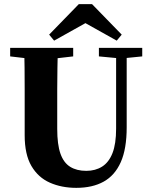

<svg xmlns="http://www.w3.org/2000/svg" viewBox="-20 -888 733 926"><path d="M348 18Q277 18 220.5 -7Q164 -32 131.5 -87.5Q99 -143 99 -236V-355Q99 -405 99 -457.5Q99 -510 98.5 -561Q98 -612 96 -657H259Q258 -612 257 -561.5Q256 -511 256 -458.5Q256 -406 256 -355V-266Q256 -191 271.5 -147Q287 -103 318.5 -83.5Q350 -64 396 -64Q440 -64 472.5 -84.5Q505 -105 522.5 -149.5Q540 -194 540 -268V-657H591V-274Q591 -170 562.5 -106Q534 -42 480 -12Q426 18 348 18ZM29 -616V-657H333V-616L203 -601H158ZM457 -616V-657H666V-616L576 -607H552ZM424 -868 567 -721 543 -692 357 -796H427L241 -692L217 -721L360 -868Z"/></svg>

Font: Source Serif 4 36pt
Style: Bold
Weight: 700
Designer: Frank Grießhammer
Foundry: Adobe Systems Incorporated
Version: Version 4.004;hotconv 1.0.116;makeotfexe 2.5.65601